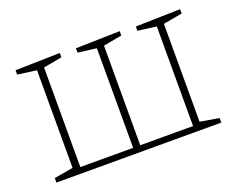

<svg xmlns="http://www.w3.org/2000/svg" viewBox="-90 -681 1031 837"><g transform="rotate(-20 425.5 -263.0)"><path d="M808 -526V-506L720 -490V-36L808 -21V0H43V-21L131 -36V-489L43 -501V-521L250 -526V-506L164 -490V-28H409V-490L323 -501V-521L528 -526V-506L442 -490V-28H687V-490L601 -501V-521Z"/></g></svg>

Font: Bitter Pro ExtraLight
Style: Regular
Weight: 275
Designer: Sol Matas, and Bitter project Authors
Foundry: Sol Matas
Version: Version 1.010